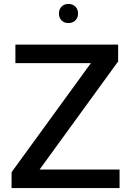

<svg xmlns="http://www.w3.org/2000/svg" viewBox="-20 -960 669 980"><path d="M590.3 0H39.1V-81.1L443.8 -637.7H58.6V-732.4H583V-646.5L182.1 -94.7H590.3ZM329.1 -842.3Q307.6 -842.3 294.2 -855.7Q280.8 -869.1 280.8 -891.6Q280.8 -912.6 294.2 -926.3Q307.6 -939.9 329.1 -939.9Q351.1 -939.9 364.7 -926.3Q378.4 -912.6 378.4 -891.6Q378.4 -869.1 364.7 -855.7Q351.1 -842.3 329.1 -842.3Z"/></svg>

Font: Kumbh Sans Medium
Style: Regular
Weight: 500
Version: Version 1.005